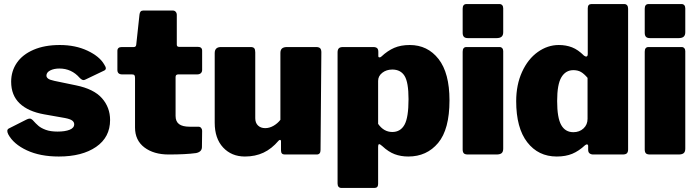

<svg xmlns="http://www.w3.org/2000/svg" viewBox="-20 -762 3441 947"><path d="M273 -424Q246 -424 227.5 -414.5Q209 -405 209 -389Q209 -381 217 -374.5Q225 -368 249 -363L355 -341Q443 -323 483 -277.5Q523 -232 523 -170Q523 -85 454 -37.5Q385 10 270 10Q178 10 112.5 -20.5Q47 -51 21 -99Q16 -109 16 -116Q16 -124 23 -128L110 -172Q119 -177 127 -177Q134 -177 141 -170Q157 -152 170 -141Q183 -130 206 -121.5Q229 -113 264 -113Q301 -113 323.5 -122Q346 -131 346 -149Q346 -160 336 -167.5Q326 -175 300 -180L198 -198Q119 -212 77 -252Q35 -292 35 -359Q35 -411 63 -452Q91 -493 145.5 -516.5Q200 -540 275 -540Q352 -540 411.5 -512Q471 -484 494 -444Q502 -432 502 -425Q502 -418 494 -414L402 -370Q396 -367 392 -367Q384 -367 373 -378Q333 -424 273 -424Z M859 -395Q846 -395 846 -382V-190Q846 -163 863 -150Q880 -137 916 -137H959Q967 -137 972 -131Q977 -125 977 -117L976 -37Q976 -13 947 -7Q896 0 812 0Q738 0 692 -35Q646 -70 646 -133V-377Q646 -387 643 -391Q640 -395 631 -395H583Q559 -395 559 -417V-511Q559 -530 581 -530H640Q651 -530 652 -542L668 -690Q670 -710 686 -710H833Q841 -710 846.5 -704Q852 -698 852 -688V-542Q852 -531 863 -531H955Q977 -531 977 -512V-417Q977 -407 970.5 -401Q964 -395 952 -395Z M1363 -171V-501Q1363 -516 1371 -523Q1379 -530 1396 -530H1539Q1553 -530 1559 -524Q1565 -518 1565 -504L1561 -22Q1561 0 1542 0H1384Q1366 0 1366 -20V-64Q1366 -72 1361 -72Q1358 -72 1354 -68Q1320 -28 1279.5 -9Q1239 10 1188 10Q1122 10 1080.5 -34.5Q1039 -79 1039 -157V-500Q1039 -530 1070 -530H1216Q1229 -530 1234 -524Q1239 -518 1239 -504V-179Q1239 -156 1252.5 -143Q1266 -130 1288 -130Q1309 -130 1329 -141.5Q1349 -153 1363 -171Z M1846 -506V-485Q1846 -479 1852 -479Q1857 -479 1861 -483Q1892 -512 1924.5 -526Q1957 -540 2001 -540Q2089 -540 2143 -471Q2197 -402 2197 -267Q2197 -124 2141 -57Q2085 10 1994 10Q1957 10 1926.5 -1.5Q1896 -13 1866 -41Q1855 -51 1850 -51Q1845 -51 1845 -36V145Q1845 165 1827 165H1664Q1655 165 1650 159.5Q1645 154 1645 143V-504Q1645 -517 1651 -523.5Q1657 -530 1672 -530H1820Q1834 -530 1840 -524.5Q1846 -519 1846 -506ZM1915 -111Q1955 -111 1975 -146.5Q1995 -182 1995 -273Q1995 -356 1975.5 -387.5Q1956 -419 1915 -419Q1886 -419 1865.5 -403Q1845 -387 1845 -363V-151Q1873 -111 1915 -111Z M2462 -603Q2462 -588 2454 -581Q2446 -574 2429 -574H2288Q2274 -574 2268 -580.5Q2262 -587 2262 -600V-719Q2262 -742 2281 -742H2444Q2452 -742 2457 -736.5Q2462 -731 2462 -721ZM2462 -29Q2462 -13 2454 -6.5Q2446 0 2429 0H2288Q2273 0 2267.5 -6Q2262 -12 2262 -25V-507Q2262 -530 2281 -530H2444Q2452 -530 2457 -524.5Q2462 -519 2462 -510Z M2881 -23V-42Q2881 -46 2879 -48Q2877 -50 2875 -50Q2872 -50 2866 -46Q2835 -17 2802.5 -3.5Q2770 10 2726 10Q2635 10 2580.5 -60.5Q2526 -131 2526 -263Q2526 -344 2555 -407.5Q2584 -471 2632.5 -505.5Q2681 -540 2736 -540Q2772 -540 2801.5 -528.5Q2831 -517 2860 -488Q2867 -483 2871 -483Q2879 -483 2879 -496V-721Q2879 -742 2897 -742H3059Q3068 -742 3073 -736Q3078 -730 3078 -719V-25Q3078 -12 3072 -6Q3066 0 3051 0H2906Q2895 0 2888 -5.5Q2881 -11 2881 -23ZM2808 -416Q2770 -416 2749 -381Q2728 -346 2728 -264Q2728 -181 2748 -145.5Q2768 -110 2808 -110Q2838 -110 2858 -128.5Q2878 -147 2878 -176V-378Q2861 -398 2845.5 -407Q2830 -416 2808 -416Z M3360 -603Q3360 -588 3352 -581Q3344 -574 3327 -574H3186Q3172 -574 3166 -580.5Q3160 -587 3160 -600V-719Q3160 -742 3179 -742H3342Q3350 -742 3355 -736.5Q3360 -731 3360 -721ZM3360 -29Q3360 -13 3352 -6.5Q3344 0 3327 0H3186Q3171 0 3165.5 -6Q3160 -12 3160 -25V-507Q3160 -530 3179 -530H3342Q3350 -530 3355 -524.5Q3360 -519 3360 -510Z"/></svg>

Font: Libre Franklin Black
Style: Regular
Weight: 900
Designer: Pablo Impallari, Rodrigo Fuenzalida
Foundry: Impallari Type
Version: Version 1.002; ttfautohint (v1.5)